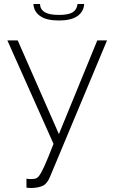

<svg xmlns="http://www.w3.org/2000/svg" viewBox="-20 -723 580 965"><path d="M113 175Q119 176 124 176.5Q129 177 134 177Q151 177 160 174Q169 171 177 160Q187 147 203.5 111Q220 75 249 0L17 -520H69L276 -49L469 -520H518L232 164Q218 199 196.5 210Q175 221 137 222Q131 222 125 221.5Q119 221 113 220ZM403 -703Q401 -665 369.5 -642.5Q338 -620 276 -620Q213 -620 181.5 -642.5Q150 -665 148 -703H181Q182 -676 204.5 -662Q227 -648 276 -648Q324 -648 345 -661Q366 -674 370 -703Z"/></svg>

Font: Oxford Sans
Style: Regular
Weight: 300
Designer: Matt McInerney, Pablo Impallari, Rodrigo Fuenzalida
Foundry: Matt McInerney, Pablo Impallari, Rodrigo Fuenzalida
Version: Version 3.000g; ttfautohint (v1.5) -l 8 -r 28 -G 28 -x 14 -D